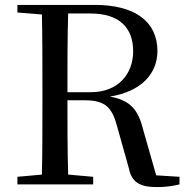

<svg xmlns="http://www.w3.org/2000/svg" viewBox="-20 -752 766 783"><path d="M51 -701 151 -693C153 -593 153 -493 153 -392V-339C153 -239 153 -138 151 -40L51 -31V0H360V-31L258 -40C255 -138 255 -237 255 -343H326C413 -343 439 -311 460 -228L506 -64C517 -10 549 11 620 11C659 11 686 6 712 0V-31L617 -37L565 -219C545 -301 515 -343 428 -358C561 -380 622 -455 622 -544C622 -664 530 -732 367 -732H51ZM258 -697H348C466 -697 523 -640 523 -543C523 -450 462 -376 350 -376H255C255 -497 255 -598 258 -697Z"/></svg>

Font: Noto Serif TC Medium
Style: Regular
Weight: 500
Designer: Ryoko NISHIZUKA 西塚涼子 (kana & ideographs); Frank Grießhammer (Latin, Greek & Cyrillic); Wenlong ZHANG 张文龙 (bopomofo); San
Foundry: Adobe
Version: Version 2.001;hotconv 1.1.0;makeotfexe 2.6.0